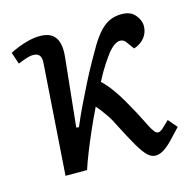

<svg xmlns="http://www.w3.org/2000/svg" viewBox="-84 -607 711 706"><g transform="rotate(-15 271.0 -253.5)"><path d="M169 -161 179 -160Q194 -196 212.5 -234.5Q231 -273 250 -310.5Q269 -348 287 -380Q305 -412 318 -434Q338 -467 356.5 -486Q375 -505 394.5 -513Q414 -521 437 -521Q472 -521 489 -500Q506 -479 506 -459Q506 -434 491.5 -415Q477 -396 450 -387L431 -413Q426 -421 420 -424.5Q414 -428 407 -428Q397 -428 385.5 -420.5Q374 -413 360 -396Q350 -383 334 -359Q318 -335 300 -300Q314 -287 325.5 -272.5Q337 -258 351 -237Q365 -216 384 -181Q399 -155 409.5 -133.5Q420 -112 428 -97Q436 -82 442.5 -74Q449 -66 456 -66Q464 -66 476 -77Q488 -88 501 -101L530 -67Q508 -43 490 -24.5Q472 -6 456 4Q440 14 425 14Q410 14 396 1.5Q382 -11 362.5 -44Q343 -77 312 -138Q304 -155 294.5 -169Q285 -183 276 -195Q267 -207 258 -217Q239 -178 221 -137Q203 -96 189 -60.5Q175 -25 167 0H85L114 -420Q116 -441 108.5 -450.5Q101 -460 85 -460Q73 -460 58 -455Q43 -450 26 -443L11 -488Q22 -494 41.5 -502Q61 -510 83.5 -515.5Q106 -521 126 -521Q155 -521 171.5 -509.5Q188 -498 194 -475.5Q200 -453 196 -419Z"/></g></svg>

Font: Literata
Style: Italic
Weight: 400
Italic angle: -2°
Designer: Latin by Veronika Burian and Jose Scaglione. Greek by Irene Vlachou. Cyrillic by Vera Evstafieva
Foundry: TypeTogether
Version: Version 3.103;gftools[0.9.29]